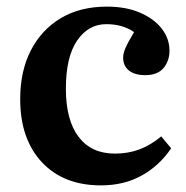

<svg xmlns="http://www.w3.org/2000/svg" viewBox="-20 -546 563 580"><path d="M285 14Q172 14 106.5 -56Q41 -126 41 -247Q41 -331 73 -393.5Q105 -456 163.5 -491Q222 -526 303 -526Q361 -526 403.5 -507.5Q446 -489 469 -459Q492 -429 492 -393Q492 -362 474 -340.5Q456 -319 419 -319Q387 -319 369.5 -333Q352 -347 352 -372Q352 -385 359.5 -402Q367 -419 385 -449Q351 -473 301 -473Q247 -473 213 -423.5Q179 -374 179 -278Q179 -183 217.5 -132.5Q256 -82 327 -82Q368 -82 402 -95Q436 -108 467 -134L497 -98Q462 -46 408.5 -16Q355 14 285 14Z"/></svg>

Font: Literata 36pt SemiBold
Style: Regular
Weight: 600
Designer: Latin by Veronika Burian and Jose Scaglione. Greek by Irene Vlachou. Cyrillic by Vera Evstafieva.
Foundry: TypeTogether
Version: Version 3.002